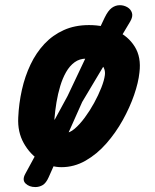

<svg xmlns="http://www.w3.org/2000/svg" viewBox="-20 -650 610 758"><path d="M119.5 88.5Q95.5 88.5 81 74.5Q66.5 60.5 80 36L247 -271.5L393 -580Q406.5 -608 421.2 -618.8Q436 -629.5 453 -629.5Q469 -629.5 482.8 -621.5Q496.5 -613.5 501 -599Q505.5 -584.5 494 -565L304.5 -247.5L172 50Q162 72.5 148.8 80.5Q135.5 88.5 119.5 88.5ZM222.5 10Q179.5 10 139 -15.2Q98.5 -40.5 73.8 -84.8Q49 -129 52 -186Q54.5 -242 66.5 -295.5Q78.5 -349 100.5 -395.2Q122.5 -441.5 155.2 -476.5Q188 -511.5 231.8 -531.2Q275.5 -551 331.5 -551Q390 -551 438 -529.2Q486 -507.5 512 -465.8Q538 -424 530.5 -364Q526.5 -324.5 509.5 -275.2Q492.5 -226 464.8 -176Q437 -126 400 -83.8Q363 -41.5 318 -15.8Q273 10 222.5 10ZM238 -125Q255 -125 274.8 -141.8Q294.5 -158.5 314.5 -185.5Q334.5 -212.5 351.5 -243.5Q368.5 -274.5 380 -303.8Q391.5 -333 394 -353.5Q397.5 -379 377.8 -398.8Q358 -418.5 320 -418.5Q294 -418.5 274.5 -404.2Q255 -390 241 -365.5Q227 -341 217.8 -310.2Q208.5 -279.5 203 -246.2Q197.5 -213 195 -182Q194.5 -168 198.5 -154.8Q202.5 -141.5 212.2 -133.2Q222 -125 238 -125Z"/></svg>

Font: Edu NSW ACT Hand
Style: Regular
Weight: 400
Designer: Tina and Corey Anderson, Eben Sorkin, Mirko Velimirovic
Foundry: Sorkin Type Co.
Version: Version 2.000